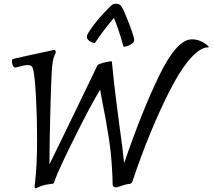

<svg xmlns="http://www.w3.org/2000/svg" viewBox="-20 -981 1142 1030"><path d="M1102 -728Q1082 -726 1076 -724Q990 -693 884.5 -482.5Q779 -272 693 -15Q693 -14 691 -8.5Q689 -3 685.5 0.5Q682 4 675 6Q658 6 629 17Q610 24 601 24Q584 24 584 4Q583 -38 583 -35Q579 -140 565 -233Q551 -326 526 -451L517 -500Q464 -412 379 -241Q294 -70 274 -14Q273 -10 271 -4Q269 2 266.5 3.5Q264 5 261 5Q231 8 214 12.5Q197 17 174 29Q168 29 166.5 25.5Q165 22 166 15Q179 -84 179 -233Q179 -351 173 -461.5Q167 -572 158 -609Q155 -621 148.5 -626.5Q142 -632 128 -632Q111 -632 82 -623Q64 -619 62 -619Q53 -619 48.5 -630Q44 -641 44 -652Q44 -664 51 -665Q94 -674 135 -684Q266 -713 269 -713Q276 -713 278 -707.5Q280 -702 278 -696Q277 -692 272 -682.5Q267 -673 263 -650Q259 -627 257 -588Q254 -534 250 -381.5Q246 -229 245 -99Q321 -253 481 -585Q487 -599 493 -610.5Q499 -622 503 -631Q508 -637 535 -644.5Q562 -652 580 -652Q590 -544 603.5 -440Q617 -336 620 -312Q638 -186 646 -106Q746 -397 838 -583.5Q930 -770 1009 -770Q1037 -770 1061.5 -758Q1086 -746 1102 -728ZM700 -765Q700 -753 680 -741.5Q660 -730 643 -730Q615 -829 591 -885Q529 -811 489 -750Q471 -752 458 -762.5Q445 -773 446 -786Q447 -795 455 -807Q492 -867 566 -941Q579 -954 585 -957.5Q591 -961 602 -961Q623 -961 632 -946Q646 -924 673 -853Q700 -782 700 -765Z"/></svg>

Font: Charmonman
Style: Bold
Weight: 700
Designer: Ekaluck Peanpanawate
Foundry: Cadson Demak Co.,Ltd.
Version: Version 1.000; ttfautohint (v1.6)